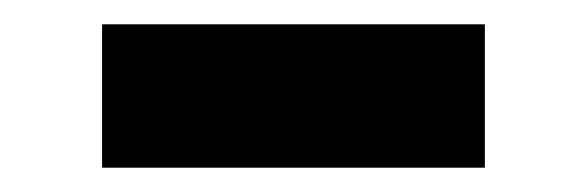

<svg xmlns="http://www.w3.org/2000/svg" viewBox="-20 -355 484 158"><path d="M64 -217V-335H379V-217Z"/></svg>

Font: Mulish ExtraLight ExtraBold
Style: Regular
Weight: 800
Version: Version 3.603